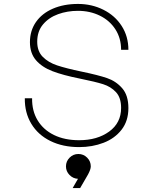

<svg xmlns="http://www.w3.org/2000/svg" viewBox="-20 -732 780 975"><path d="M595 -479Q595 -538 566 -583Q537 -628 487 -652.5Q437 -677 376 -677Q322 -677 275 -660Q228 -643 198.5 -608Q169 -573 169 -520Q169 -472 197 -443.5Q225 -415 270 -400Q315 -385 396 -368Q478 -351 523.5 -335.5Q569 -320 600.5 -284Q632 -248 632 -183Q632 -118 597.5 -73.5Q563 -29 506 -7Q449 15 382 15Q299 15 236 -16Q173 -47 139 -103.5Q105 -160 106 -233H143Q142 -169 171 -121Q200 -73 254 -46.5Q308 -20 382 -20Q474 -20 534.5 -64Q595 -108 595 -184Q595 -236 569 -264Q543 -292 503.5 -304.5Q464 -317 385 -333Q300 -350 246.5 -370.5Q193 -391 162.5 -426.5Q132 -462 132 -518Q132 -576 162.5 -620Q193 -664 248.5 -688Q304 -712 376 -712Q446 -712 505 -682.5Q564 -653 598 -600Q632 -547 632 -479ZM349 223 376 176Q351 175 333 156.5Q315 138 315 113Q315 87 333.5 68.5Q352 50 378 50Q404 50 422.5 68.5Q441 87 441 113Q441 128 427 154L387 223Z"/></svg>

Font: Major Mono Display
Style: Regular
Weight: 400
Designer: Emre Parlak
Foundry: Emre Parlak
Version: Version 2.000; ttfautohint (v1.8) -l 8 -r 50 -G 200 -x 14 -D